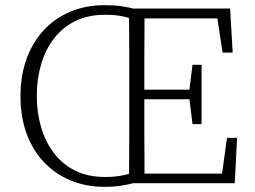

<svg xmlns="http://www.w3.org/2000/svg" viewBox="-20 -707 986 741"><path d="M122 -337Q122 -273 138.5 -216.5Q155 -160 188 -116.5Q221 -73 270 -48.5Q319 -24 385 -24Q422 -24 450.5 -29.5Q479 -35 505 -46V-3Q478 5 448.5 9.5Q419 14 383 14Q311 14 251.5 -11Q192 -36 148.5 -82.5Q105 -129 82 -193Q59 -257 59 -336Q59 -414 82 -478.5Q105 -543 148.5 -590Q192 -637 251.5 -662Q311 -687 383 -687Q419 -687 448.5 -683Q478 -679 505 -671V-628Q479 -639 450.5 -644.5Q422 -650 386 -650Q319 -650 270 -625.5Q221 -601 188 -558Q155 -515 138.5 -458Q122 -401 122 -337ZM478 0Q478 -51 478.5 -102Q479 -153 479 -205Q479 -257 479 -309V-367Q479 -418 479 -469.5Q479 -521 478.5 -572Q478 -623 478 -674H538Q538 -623 537.5 -572Q537 -521 537 -468Q537 -415 537 -361V-320Q537 -263 537 -209Q537 -155 537.5 -103Q538 -51 538 0ZM723 -228 710 -333V-353L723 -457H758V-228ZM509 -324V-361H733V-324ZM839 -504 819 -636H508V-674H868L878 -504ZM856 -175H895L886 0H508V-37H837Z"/></svg>

Font: Source Serif 4 Light
Style: Regular
Weight: 300
Designer: Frank Grießhammer
Foundry: Adobe Systems Incorporated
Version: Version 4.004;hotconv 1.0.116;makeotfexe 2.5.65601